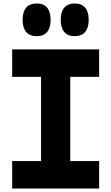

<svg xmlns="http://www.w3.org/2000/svg" viewBox="-20 -1084 640 1104"><path d="M50 0V-158H216V-642H50V-800H550V-642H384V-158H550V0ZM191 -876Q151 -876 130.5 -900Q110 -924 110 -970Q110 -1016 130.5 -1040Q151 -1064 191 -1064Q231 -1064 251 -1040Q271 -1016 271 -970Q271 -924 251 -900Q231 -876 191 -876ZM409 -876Q370 -876 349.5 -900Q329 -924 329 -970Q329 -1016 349.5 -1040Q370 -1064 409 -1064Q449 -1064 469.5 -1040Q490 -1016 490 -970Q490 -924 469.5 -900Q449 -876 409 -876Z"/></svg>

Font: Martian Mono Condensed
Style: Bold
Weight: 700
Width: 3
Designer: Roman Shamin
Foundry: Evil Martians
Version: Version 1.000